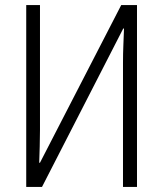

<svg xmlns="http://www.w3.org/2000/svg" viewBox="-20 -734 640 754"><path d="M83 0V-714H137V-223Q137 -191 136 -159Q135 -127 134 -95H137L456 -714H518V0H463V-487Q463 -524 464.5 -558.5Q466 -593 467 -622H464L145 0Z"/></svg>

Font: Noto Sans Mono Light
Style: Regular
Weight: 300
Designer: Monotype Design Team
Foundry: Monotype Imaging Inc.
Version: Version 2.014; ttfautohint (v1.8.4.7-5d5b)